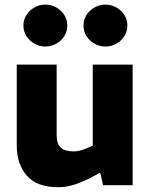

<svg xmlns="http://www.w3.org/2000/svg" viewBox="-20 -793 646 822"><path d="M229 8.5Q138.1 8.5 94.9 -41Q51.7 -90.4 51.7 -170.4V-516.4H222.5V-214.7Q222.5 -177 240 -161Q257.6 -144.9 294.7 -144.9Q309.8 -144.9 323.1 -148.4Q336.4 -151.9 349.5 -157.5L377.1 -169.6V-516.4H547.9V0H421.4L400.5 -91.4L432.9 -66.9L371 -33.5Q334 -14 298.7 -2.7Q263.5 8.5 229 8.5ZM174.3 -593.8Q149 -593.8 127.3 -606Q105.6 -618.3 92.9 -638.7Q80.2 -659.2 80.2 -684Q80.2 -708.5 92.9 -728.6Q105.6 -748.8 127.3 -761Q149 -773.3 174.3 -773.3Q199.6 -773.3 221.2 -761Q242.7 -748.8 255.4 -728.6Q268.1 -708.5 268.1 -684Q268.1 -659.2 255.4 -638.7Q242.7 -618.3 221.2 -606Q199.6 -593.8 174.3 -593.8ZM431.6 -593.8Q406.2 -593.8 384.6 -606Q362.9 -618.3 350.2 -638.7Q337.5 -659.2 337.5 -684Q337.5 -708.5 350.2 -728.6Q362.9 -748.8 384.6 -761Q406.2 -773.3 431.6 -773.3Q456.9 -773.3 478.4 -761Q499.9 -748.8 512.6 -728.6Q525.3 -708.5 525.3 -684Q525.3 -659.2 512.6 -638.7Q499.9 -618.3 478.4 -606Q456.9 -593.8 431.6 -593.8Z"/></svg>

Font: REM Medium
Style: Regular
Weight: 500
Designer: Octavio Pardo
Foundry: Ashler Design
Version: Version 1.005;gftools[0.9.28]